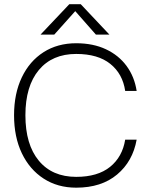

<svg xmlns="http://www.w3.org/2000/svg" viewBox="-20 -860 696 888"><path d="M300.5 -840.5H353.5L486 -700H423.5L328 -808.5L231 -700H167.5ZM45 -327Q45 -427 80.8 -502Q116.5 -577 181.2 -618.5Q246 -660 332.5 -660Q410.5 -660 469.8 -632.2Q529 -604.5 565.5 -554.8Q602 -505 612 -439.5H559Q547.5 -518.5 490.2 -564.5Q433 -610.5 332.5 -610.5Q221.5 -610.5 159.5 -536Q97.5 -461.5 97.5 -327Q97.5 -191.5 159.5 -116.8Q221.5 -42 332.5 -42Q431.5 -42 488.8 -88Q546 -134 559 -214H612Q594 -113.5 521.5 -52.8Q449 8 332.5 8Q246.5 8 181.8 -34Q117 -76 81 -151.2Q45 -226.5 45 -327Z"/></svg>

Font: Overused Grotesk Light
Style: Regular
Weight: 300
Version: Version 0.004